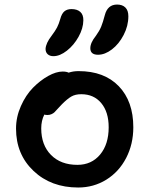

<svg xmlns="http://www.w3.org/2000/svg" viewBox="-20 -775 661 848"><path d="M413.1 -533.2Q378.9 -533.2 378.9 -562Q378.9 -586.4 403.8 -617.2Q418.9 -638.2 426.8 -657.2Q434.6 -676.3 442.9 -708Q455.1 -754.9 497.1 -754.9Q520.5 -754.9 533.7 -741.9Q546.9 -729 546.9 -703.1Q546.9 -660.6 526.1 -620.6Q505.4 -580.6 474.4 -556.9Q443.4 -533.2 413.1 -533.2ZM215.8 -526.9Q200.2 -526.9 190.7 -535.4Q181.2 -543.9 181.2 -559.1Q182.6 -584.5 208 -617.2Q224.1 -638.7 231.9 -653.6Q239.7 -668.5 246.1 -690.9Q252.4 -714.8 264.4 -724.9Q276.4 -734.9 295.9 -734.9Q320.8 -734.9 334.7 -722.4Q348.6 -710 348.1 -685.1Q347.7 -649.9 327.1 -612.8Q306.6 -575.7 275.6 -551.3Q244.6 -526.9 215.8 -526.9ZM325.2 53.2Q205.6 53.2 128.2 -20Q50.8 -93.3 50.8 -207Q50.8 -258.3 72.3 -306.6Q93.8 -355 125.7 -387.5Q157.7 -419.9 192.9 -439.5Q228 -459 256.8 -459Q273.4 -459 283.2 -454.1Q303.2 -460.9 327.1 -460.9Q440.4 -460.9 504.6 -394.3Q568.8 -327.6 568.8 -212.9Q568.8 -138.2 537.1 -77.1Q505.4 -16.1 449.5 18.6Q393.6 53.2 325.2 53.2ZM162.1 -208Q162.1 -134.3 205.3 -90.6Q248.5 -46.9 321.8 -46.9Q384.3 -46.9 422.1 -92.3Q460 -137.7 460 -212.9Q460 -280.3 427.2 -319.6Q394.5 -358.9 338.9 -358.9Q312.5 -358.9 294.9 -348.6Q277.3 -338.4 253.9 -314.9Q246.1 -307.1 235.6 -295.4Q225.1 -283.7 220.7 -279.3Q216.3 -274.9 208 -271Q199.7 -267.1 189.9 -267.1Q179.7 -267.1 175.8 -269Q162.1 -242.2 162.1 -208Z"/></svg>

Font: Shantell Sans Bouncy
Style: Regular
Weight: 500
Designer: Stephen Nixon, Anya Danilova, Shantell Martin
Foundry: Arrow Type
Version: Version 1.006;[9816181b4]